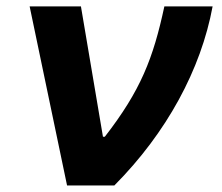

<svg xmlns="http://www.w3.org/2000/svg" viewBox="-20 -565 675 585"><path d="M184.3 0H328.5C487.6 -160.2 592.3 -353.3 627.8 -545.5H480.8C446.7 -386.7 408.7 -289.4 299.4 -148.4H293.7L226.6 -545.5H70.3Z"/></svg>

Font: Margiela Sans
Style: Bold Italic
Weight: 700
Italic angle: -9.39999°
Designer: Stefan Endress, Andreas Faust
Version: Version 1.100;FEAKit 1.0